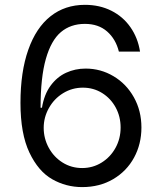

<svg xmlns="http://www.w3.org/2000/svg" viewBox="-20 -757 664 787"><path d="M316.8 9.9Q250.7 9.9 193.9 -22.4Q137.1 -54.7 100.5 -131.7Q63.9 -208.8 63.9 -335.2Q63.9 -462.4 95.9 -552.9Q127.8 -643.5 187.1 -690.3Q246.4 -737.2 328.1 -737.2Q388.1 -737.2 436.3 -713.1Q484.4 -688.9 514.7 -645.4Q545.1 -601.9 554 -545.5H467.3Q454.5 -596.9 419 -628Q383.5 -659.1 328.1 -659.1Q269.5 -659.1 229.6 -625.4Q189.6 -591.6 168 -515.8Q146.3 -440 146.3 -315.3H152Q160.9 -369.7 187.3 -405.7Q213.8 -441.8 250.9 -458.8Q288 -475.9 331 -475.9Q392.8 -475.9 445.3 -444.6Q497.9 -413.4 528.8 -358.1Q559.7 -302.9 559.7 -234.4Q559.7 -166.5 529.5 -111Q499.3 -55.4 443.9 -22.7Q388.5 9.9 316.8 9.9ZM316.8 -68.2Q360.4 -68.2 396.5 -90.6Q432.5 -112.9 453.5 -150.9Q474.4 -188.9 474.4 -234.4Q474.4 -279.1 454.2 -316.4Q433.9 -353.7 398.6 -375.7Q363.3 -397.7 319.6 -397.7Q275.6 -397.7 238.6 -375Q201.7 -352.3 180.4 -314.1Q159.1 -275.9 159.1 -233Q159.1 -189.6 179.7 -151.6Q200.3 -113.6 236.3 -90.9Q272.4 -68.2 316.8 -68.2Z"/></svg>

Font: Riot Sans
Style: Regular
Weight: 400
Designer: Rasmus Andersson
Foundry: rsms
Version: Version 3.005